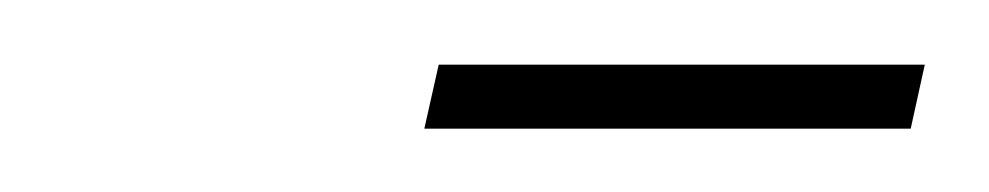

<svg xmlns="http://www.w3.org/2000/svg" viewBox="-20 -664 309 60"><path d="M269 -643.8 264.6 -623.8H112.6L117.1 -643.8Z"/></svg>

Font: Emberly Black
Style: Italic
Weight: 900
Italic angle: -12°
Designer: Rajesh Rajput
Foundry: Rajesh Rajput
Version: Version 1.000